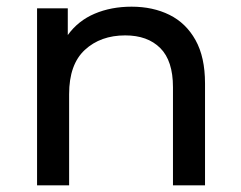

<svg xmlns="http://www.w3.org/2000/svg" viewBox="-20 -555 721 575"><path d="M594 0H498V-294Q498 -373 460 -411Q422 -449 355 -449Q281 -449 234 -405.5Q187 -362 187 -273V0H91V-530H183V-450Q214 -493 263.5 -514Q313 -535 374 -535Q438 -535 487.5 -510.5Q537 -486 565.5 -435Q594 -384 594 -305Z"/></svg>

Font: Argentum Novus
Style: Regular
Weight: 400
Designer: Julieta Ulanovsky
Foundry: Julieta Ulanovsky
Version: Version 7.20;July 27, 2021;FontCreator 13.0.0.2683 64-bit